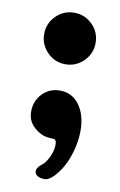

<svg xmlns="http://www.w3.org/2000/svg" viewBox="-78 -535 469 752"><g transform="rotate(10 156.0 -159.0)"><path d="M53.7 -387.7Q53.7 -430.2 83.7 -460.2Q113.8 -490.2 155.8 -490.2Q198.2 -490.2 228.3 -460.2Q258.3 -430.2 258.3 -387.7Q258.3 -345.7 228.3 -315.4Q198.2 -285.2 155.8 -285.2Q113.8 -285.2 83.7 -315.4Q53.7 -345.7 53.7 -387.7ZM114.3 147.5Q114.3 131.8 136.2 115.7Q147.5 107.9 160.2 82.3Q172.9 56.6 172.9 30.8Q172.9 13.2 163.6 10.7L154.8 10.3Q146 9.8 137.7 8.8Q108.9 5.4 82.5 -18.8Q56.2 -43 56.2 -79.6Q56.2 -122.1 84 -151.1Q111.8 -180.2 153.8 -180.2Q202.6 -180.2 231.2 -140.6Q259.8 -101.1 259.8 -39.1Q259.8 2.4 248.3 42.7Q236.8 83 220.5 110.6Q204.1 138.2 186.3 155Q168.5 171.9 155.3 171.9Q134.8 171.9 124.5 164.8Q114.3 157.7 114.3 147.5Z"/></g></svg>

Font: Cooper*
Style: Bold
Weight: 700
Designer: Owen Earl
Foundry: indestructible type*
Version: Version 0.001